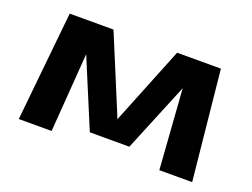

<svg xmlns="http://www.w3.org/2000/svg" viewBox="-106 -927 1512 1154"><g transform="rotate(20 650.0 -350.0)"><path d="M93 0 164 -700H444L641 -225.5L650 -201.5L660 -225.5L851 -700H1131L1202 0H992L955.5 -511L774.5 -71H521.5L340.5 -504.5L303 0Z"/></g></svg>

Font: Trispace Expanded ExtraBold
Style: Regular
Weight: 800
Width: 7
Designer: Tyler Finck
Foundry: Etcetera Type Company
Version: Version 1.210; ttfautohint (v1.8.3)